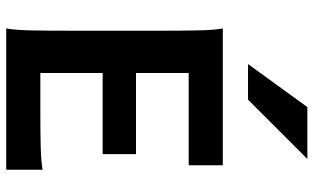

<svg xmlns="http://www.w3.org/2000/svg" viewBox="-220 -812 1031 632"><g transform="rotate(90 296.0 -495.5)"><path d="M219.7 -427.2H486.8V-317.4H219.7V-112.3H345.7Q415.5 -112.3 462.6 -113.5Q509.8 -114.7 538.1 -119.6V0H73.2Q78.6 -29.3 79.6 -84.7Q80.6 -140.1 80.6 -212.4V-500.5Q80.6 -572.8 79.6 -628.2Q78.6 -683.6 73.2 -712.9H523.4V-600.6H219.7ZM332 -991.2H502.9L307.6 -795.9H190.4Z"/></g></svg>

Font: Andika
Style: Bold
Weight: 700
Designer: Victor Gaultney, Annie Olsen, Julie Remington, Don Collingsworth, Eric Hays, Becca Hirsbrunner
Foundry: SIL International
Version: Version 6.101